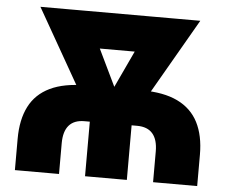

<svg xmlns="http://www.w3.org/2000/svg" viewBox="-52 -787 998 847"><g transform="rotate(5 447.5 -364.0)"><path d="M43.9 0V-138.7Q43.9 -223.6 73.5 -281.7Q103 -339.8 165 -369.6Q227.1 -399.4 322.8 -399.4H571.8Q668 -399.4 729.7 -369.6Q791.5 -339.8 821.3 -281.7Q851.1 -223.6 851.1 -138.7V0H655.8V-136.2Q655.8 -188.5 632.8 -215.1Q609.9 -241.7 564 -241.7H330.6Q285.2 -241.7 262.2 -215.1Q239.3 -188.5 239.3 -136.2V0ZM354.5 0V-306.2H539.6V0ZM365.2 -250 93.3 -727.5H293L472.7 -354.5L463.4 -250ZM428.2 -250 426.8 -357.4 600.1 -727.5H801.3L525.9 -250ZM231.9 -566.9V-727.5H667.5V-566.9Z"/></g></svg>

Font: Inter 28pt Black
Style: Regular
Weight: 900
Designer: Rasmus Andersson
Foundry: rsms
Version: Version 4.001;git-66647c0bb